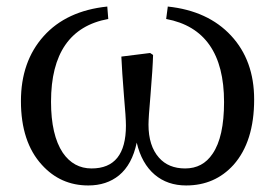

<svg xmlns="http://www.w3.org/2000/svg" viewBox="-20 -553 840 587"><path d="M250 14Q165 14 108 -49Q44 -119 44 -244Q44 -365 113.5 -442.5Q183 -520 308 -533L311 -495Q136 -463 136 -242Q136 -140 172 -86Q205 -38 260 -38Q365 -38 365 -169Q365 -193 359 -260Q353 -335 351 -380L439 -391L448 -385Q447 -345 440 -261Q434 -193 434 -172Q434 -107 466 -71Q495 -38 546 -38Q600 -38 630 -83Q665 -134 665 -241Q665 -462 488 -495L493 -533Q616 -520 686.5 -444Q757 -368 757 -249Q757 -120 694 -49Q637 14 549 14Q492 14 453 -19Q413 -53 398 -117Q384 -50 344 -17Q306 14 250 14Z"/></svg>

Font: GenRyuMin TW M
Style: Regular
Weight: 500
Version: Version 1.501;PS 1;hotconv 16.6.51;makeotf.lib2.5.65220